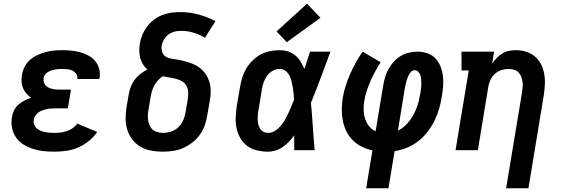

<svg xmlns="http://www.w3.org/2000/svg" viewBox="-20 -808 3040 1033"><path d="M273 8Q243 8 214 5Q185 2 157.5 -7Q130 -16 106.5 -30.5Q83 -45 67 -67.5Q51 -90 45 -119Q39 -148 44 -177Q47 -196 55.5 -214Q64 -232 79 -245Q94 -258 112 -267Q130 -276 148 -282Q134 -291 122.5 -304Q111 -317 104 -333.5Q97 -350 96 -368.5Q95 -387 98 -405Q102 -428 113 -449.5Q124 -471 142 -486.5Q160 -502 182 -512Q204 -522 226 -528Q248 -534 270.5 -536Q293 -538 316 -538Q341 -538 365.5 -535.5Q390 -533 412.5 -526.5Q435 -520 456 -509Q477 -498 491.5 -480.5Q506 -463 513 -439.5Q520 -416 516 -391Q515 -389 514.5 -387Q514 -385 514 -383H395Q395 -384 395.5 -384.5Q396 -385 396 -386Q398 -400 390 -411Q382 -422 370 -428Q358 -434 344 -435.5Q330 -437 316 -437Q306 -437 296 -436.5Q286 -436 276 -434Q266 -432 256.5 -429Q247 -426 238 -420.5Q229 -415 222.5 -406.5Q216 -398 215 -388Q212 -372 219 -358.5Q226 -345 239 -338Q252 -331 267 -328.5Q282 -326 298 -326H362L345 -225H281Q269 -225 257 -224.5Q245 -224 233.5 -221.5Q222 -219 210 -215Q198 -211 188 -204Q178 -197 170.5 -186Q163 -175 162 -164Q159 -151 163.5 -138.5Q168 -126 177 -118Q186 -110 197.5 -105Q209 -100 221.5 -97.5Q234 -95 247 -94Q260 -93 273 -93Q289 -93 306 -95Q323 -97 339.5 -102.5Q356 -108 371 -118.5Q386 -129 396 -143L503 -98Q484 -70 457 -48.5Q430 -27 399 -14Q368 -1 336 3.5Q304 8 273 8Z M856 8Q825 8 794 2.5Q763 -3 737 -18Q711 -33 692.5 -56.5Q674 -80 665 -109Q656 -138 656 -169.5Q656 -201 661 -233L673 -302Q676 -322 684 -342Q692 -362 705 -379.5Q718 -397 735.5 -410.5Q753 -424 773 -434Q759 -446 749.5 -461.5Q740 -477 735 -495Q730 -513 729.5 -532.5Q729 -552 732 -571Q736 -596 745.5 -619.5Q755 -643 770.5 -664Q786 -685 806.5 -701Q827 -717 851.5 -726.5Q876 -736 900 -739.5Q924 -743 949 -743Q1000 -743 1048 -730Q1096 -717 1139 -694L1083 -605Q1054 -622 1022 -632Q990 -642 955 -642Q944 -642 932 -640.5Q920 -639 908.5 -634.5Q897 -630 887 -623Q877 -616 869.5 -606Q862 -596 857 -585Q852 -574 850 -562Q847 -545 852.5 -528.5Q858 -512 871.5 -503.5Q885 -495 902.5 -492.5Q920 -490 936.5 -487Q953 -484 969 -480Q985 -476 1001 -470.5Q1017 -465 1031.5 -457.5Q1046 -450 1058.5 -440Q1071 -430 1081 -417Q1091 -404 1098 -389.5Q1105 -375 1109 -358.5Q1113 -342 1113.5 -325Q1114 -308 1112 -290.5Q1110 -273 1107 -256L1095 -187Q1091 -160 1081.5 -133.5Q1072 -107 1055 -83Q1038 -59 1014.5 -41Q991 -23 965 -11.5Q939 0 911 4Q883 8 856 8ZM856 -93Q878 -93 900 -100Q922 -107 939 -123Q956 -139 965.5 -160.5Q975 -182 978 -203L990 -272Q993 -291 992.5 -310Q992 -329 984 -344.5Q976 -360 961 -369.5Q946 -379 928.5 -383.5Q911 -388 892.5 -391Q874 -394 856 -398Q842 -389 830 -376Q818 -363 810 -348Q802 -333 797.5 -317.5Q793 -302 790 -285L779 -217Q776 -202 775.5 -187Q775 -172 777.5 -158Q780 -144 786 -131Q792 -118 802.5 -109.5Q813 -101 827.5 -97Q842 -93 856 -93Z M1422 8Q1393 8 1364 1.5Q1335 -5 1312 -21.5Q1289 -38 1274.5 -62.5Q1260 -87 1253.5 -115Q1247 -143 1248 -173Q1249 -203 1253 -233L1272 -343Q1276 -368 1284 -393Q1292 -418 1306 -441Q1320 -464 1340 -483.5Q1360 -503 1384 -515.5Q1408 -528 1433.5 -533Q1459 -538 1485 -538Q1508 -538 1530 -531Q1552 -524 1569 -509.5Q1586 -495 1597.5 -476Q1609 -457 1618 -437Q1625 -460 1633 -483.5Q1641 -507 1648 -530H1758Q1732 -461 1706.5 -392Q1681 -323 1653 -255Q1659 -191 1663 -127.5Q1667 -64 1673 0H1563Q1563 -20 1563 -40Q1563 -60 1563 -80Q1550 -62 1535 -46Q1520 -30 1502 -17.5Q1484 -5 1463.5 1.5Q1443 8 1422 8ZM1422 -93Q1442 -93 1459.5 -104Q1477 -115 1490 -130.5Q1503 -146 1513 -163.5Q1523 -181 1531.5 -199Q1540 -217 1547.5 -235.5Q1555 -254 1562 -272Q1561 -289 1559.5 -306Q1558 -323 1555 -339.5Q1552 -356 1548 -372.5Q1544 -389 1536.5 -403Q1529 -417 1515.5 -427Q1502 -437 1485 -437Q1465 -437 1447 -427Q1429 -417 1417 -400.5Q1405 -384 1398.5 -365Q1392 -346 1389 -327L1371 -217Q1368 -203 1367 -190Q1366 -177 1366.5 -163.5Q1367 -150 1370 -138Q1373 -126 1379.5 -115.5Q1386 -105 1397.5 -99Q1409 -93 1422 -93ZM1523 -581 1468 -639 1632 -788 1704 -712Z M1950 205 1984 1Q1954 -5 1927 -18.5Q1900 -32 1879 -52.5Q1858 -73 1844.5 -100Q1831 -127 1825 -156Q1819 -185 1819 -217Q1819 -249 1824 -280Q1829 -313 1839.5 -345.5Q1850 -378 1863.5 -409Q1877 -440 1894 -471Q1911 -502 1931 -530L2028 -473Q2012 -449 1998.5 -423.5Q1985 -398 1973.5 -372.5Q1962 -347 1953.5 -320Q1945 -293 1940 -266Q1936 -242 1936.5 -217.5Q1937 -193 1944 -170Q1951 -147 1965.5 -129Q1980 -111 2001 -102L2042 -350Q2046 -372 2052.5 -394.5Q2059 -417 2071 -438Q2083 -459 2099.5 -477Q2116 -495 2137 -507.5Q2158 -520 2181 -525Q2204 -530 2227 -530Q2254 -530 2279 -521.5Q2304 -513 2321.5 -495Q2339 -477 2349 -453Q2359 -429 2362.5 -402.5Q2366 -376 2364.5 -348.5Q2363 -321 2358 -295Q2353 -261 2344 -228Q2335 -195 2319.5 -162.5Q2304 -130 2282 -101Q2260 -72 2231.5 -49.5Q2203 -27 2170 -13.5Q2137 0 2103 5L2070 205ZM2121 -105Q2140 -114 2156 -128.5Q2172 -143 2184.5 -159.5Q2197 -176 2206.5 -194.5Q2216 -213 2223 -232Q2230 -251 2234.5 -271Q2239 -291 2242 -310Q2244 -322 2245.5 -334Q2247 -346 2247 -357.5Q2247 -369 2246 -381Q2245 -393 2241.5 -403.5Q2238 -414 2230 -422Q2222 -430 2210 -430Q2200 -430 2192.5 -422.5Q2185 -415 2180.5 -406.5Q2176 -398 2172.5 -389Q2169 -380 2166.5 -370.5Q2164 -361 2162 -352Q2160 -343 2158 -333Z M2703 205 2789 -313Q2791 -328 2792 -342.5Q2793 -357 2791 -371Q2789 -385 2783.5 -397.5Q2778 -410 2768.5 -419.5Q2759 -429 2745.5 -433Q2732 -437 2717 -437Q2697 -437 2678 -431Q2659 -425 2643 -411Q2627 -397 2618.5 -378Q2610 -359 2607 -340L2551 0H2431L2502 -429H2463V-530H2638L2628 -465Q2638 -481 2652 -495.5Q2666 -510 2683 -520.5Q2700 -531 2719 -534.5Q2738 -538 2756 -538Q2785 -538 2811.5 -529.5Q2838 -521 2858.5 -503.5Q2879 -486 2891 -462Q2903 -438 2908 -410.5Q2913 -383 2911.5 -354.5Q2910 -326 2906 -297L2823 205Z"/></svg>

Font: Iosevka Slab Extended
Style: Bold Italic
Weight: 700
Width: 7
Italic angle: -9°
Monospace: yes
Designer: Belleve Invis
Foundry: Belleve Invis
Version: Version 11.1.0; ttfautohint (v1.8.3)